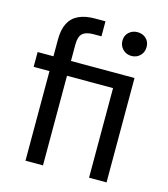

<svg xmlns="http://www.w3.org/2000/svg" viewBox="-108 -805 780 890"><g transform="rotate(15 282.0 -360.0)"><path d="M97 0V-430H21V-501H97V-582Q97 -630 113 -660.5Q129 -691 160.5 -705.5Q192 -720 238 -720H288V-648H251Q214 -648 197.5 -633Q181 -618 181 -580V-501H486V0H402V-430H181V0ZM445 -596Q421 -596 404 -612.5Q387 -629 387 -654Q387 -679 404 -694.5Q421 -710 445 -710Q470 -710 486.5 -694.5Q503 -679 503 -654Q503 -629 486.5 -612.5Q470 -596 445 -596Z"/></g></svg>

Font: DM Sans 18pt
Style: Regular
Weight: 400
Designer: Colophon Foundry, Jonny Pinhorn
Foundry: Colophon Foundry
Version: Version 4.004;gftools[0.9.30]